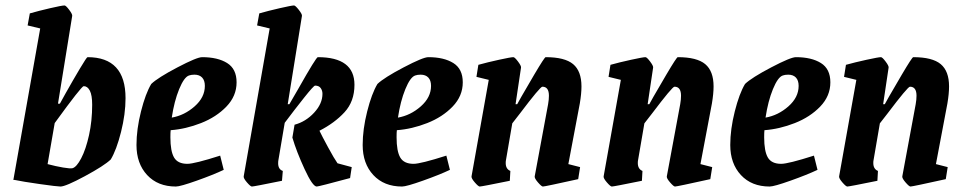

<svg xmlns="http://www.w3.org/2000/svg" viewBox="-20 -673 3533 702"><path d="M439 -314Q439 -256 422.5 -190.5Q406 -125 385 -90Q361 -67 290.5 -29Q220 9 201 9Q189 9 125.5 0Q62 -9 34 -15H29V-16L127 -569L81 -580L89 -624Q120 -633 163 -643Q206 -653 216 -653Q221 -653 233 -637Q245 -621 244 -615L192 -294H199L220 -332Q247 -380 272 -422Q297 -464 300 -464Q439 -464 439 -314ZM317 -290Q317 -325 308.5 -341.5Q300 -358 286 -358Q278 -358 180 -223L154 -73Q184 -65 210.5 -60.5Q237 -56 245 -58Q260 -62 277 -94.5Q294 -127 305.5 -179Q317 -231 317 -290Z M604 -197Q603 -188 603 -171Q603 -120 616.5 -97Q630 -74 665 -74Q691 -74 785 -104L798 -52Q760 -34 699.5 -12.5Q639 9 623 9Q557 9 518 -33Q479 -75 479 -143Q479 -200 495.5 -265.5Q512 -331 533 -366Q557 -389 628.5 -426.5Q700 -464 719 -464Q776 -464 810.5 -442.5Q845 -421 845 -372Q845 -322 808 -283.5Q771 -245 715 -223Q659 -201 604 -197ZM608 -243Q654 -251 691.5 -284Q729 -317 729 -359Q729 -379 719 -389.5Q709 -400 691 -400Q679 -400 671 -397Q653 -391 635 -347Q617 -303 608 -243Z M1214 -76 1266 -62 1260 -22Q1145 9 1138 9Q1123 9 1093.5 -55Q1064 -119 1049 -170L1057 -217Q1098 -228 1128.5 -261Q1159 -294 1159 -330Q1159 -342 1152.5 -351Q1146 -360 1132 -360Q1127 -360 1092 -316Q1057 -272 1021 -224L998 -88Q997 -84 997 -76Q997 -54 1014 -48L1011 -12Q908 9 901 9Q896 9 883 -6Q870 -21 871 -28L966 -569L920 -580L928 -624Q959 -633 1002.5 -643Q1046 -653 1055 -653Q1060 -653 1072.5 -637Q1085 -621 1084 -615L1032 -292H1038Q1063 -335 1071 -349Q1136 -464 1142 -464Q1276 -464 1276 -363Q1276 -302 1239.5 -262.5Q1203 -223 1148 -195Q1157 -176 1179.5 -134.5Q1202 -93 1214 -76Z M1431 -197Q1430 -188 1430 -171Q1430 -120 1443.5 -97Q1457 -74 1492 -74Q1518 -74 1612 -104L1625 -52Q1587 -34 1526.5 -12.5Q1466 9 1450 9Q1384 9 1345 -33Q1306 -75 1306 -143Q1306 -200 1322.5 -265.5Q1339 -331 1360 -366Q1384 -389 1455.5 -426.5Q1527 -464 1546 -464Q1603 -464 1637.5 -442.5Q1672 -421 1672 -372Q1672 -322 1635 -283.5Q1598 -245 1542 -223Q1486 -201 1431 -197ZM1435 -243Q1481 -251 1518.5 -284Q1556 -317 1556 -359Q1556 -379 1546 -389.5Q1536 -400 1518 -400Q1506 -400 1498 -397Q1480 -391 1462 -347Q1444 -303 1435 -243Z M2058 -73 2101 -62 2094 -18Q1972 9 1965 9Q1960 9 1947 -6Q1934 -21 1935 -28L1984 -292Q1987 -309 1987 -323Q1987 -356 1963 -356Q1955 -356 1881 -258Q1871 -246 1853 -222L1830 -88Q1829 -84 1829 -77Q1829 -55 1846 -48L1844 -12Q1741 9 1734 9Q1729 9 1716 -6Q1703 -21 1704 -28L1767 -381L1722 -392L1729 -436Q1761 -445 1804.5 -454.5Q1848 -464 1857 -464Q1862 -464 1874 -448Q1886 -432 1885 -426L1865 -292H1871L1886 -319Q1896 -337 1933.5 -400.5Q1971 -464 1975 -464Q2045 -464 2075.5 -438.5Q2106 -413 2106 -357Q2106 -331 2100 -295Z M2541 -73 2584 -62 2577 -18Q2455 9 2448 9Q2443 9 2430 -6Q2417 -21 2418 -28L2467 -292Q2470 -309 2470 -323Q2470 -356 2446 -356Q2438 -356 2364 -258Q2354 -246 2336 -222L2313 -88Q2312 -84 2312 -77Q2312 -55 2329 -48L2327 -12Q2224 9 2217 9Q2212 9 2199 -6Q2186 -21 2187 -28L2250 -381L2205 -392L2212 -436Q2244 -445 2287.5 -454.5Q2331 -464 2340 -464Q2345 -464 2357 -448Q2369 -432 2368 -426L2348 -292H2354L2369 -319Q2379 -337 2416.5 -400.5Q2454 -464 2458 -464Q2528 -464 2558.5 -438.5Q2589 -413 2589 -357Q2589 -331 2583 -295Z M2775 -197Q2774 -188 2774 -171Q2774 -120 2787.5 -97Q2801 -74 2836 -74Q2862 -74 2956 -104L2969 -52Q2931 -34 2870.5 -12.5Q2810 9 2794 9Q2728 9 2689 -33Q2650 -75 2650 -143Q2650 -200 2666.5 -265.5Q2683 -331 2704 -366Q2728 -389 2799.5 -426.5Q2871 -464 2890 -464Q2947 -464 2981.5 -442.5Q3016 -421 3016 -372Q3016 -322 2979 -283.5Q2942 -245 2886 -223Q2830 -201 2775 -197ZM2779 -243Q2825 -251 2862.5 -284Q2900 -317 2900 -359Q2900 -379 2890 -389.5Q2880 -400 2862 -400Q2850 -400 2842 -397Q2824 -391 2806 -347Q2788 -303 2779 -243Z M3402 -73 3445 -62 3438 -18Q3316 9 3309 9Q3304 9 3291 -6Q3278 -21 3279 -28L3328 -292Q3331 -309 3331 -323Q3331 -356 3307 -356Q3299 -356 3225 -258Q3215 -246 3197 -222L3174 -88Q3173 -84 3173 -77Q3173 -55 3190 -48L3188 -12Q3085 9 3078 9Q3073 9 3060 -6Q3047 -21 3048 -28L3111 -381L3066 -392L3073 -436Q3105 -445 3148.5 -454.5Q3192 -464 3201 -464Q3206 -464 3218 -448Q3230 -432 3229 -426L3209 -292H3215L3230 -319Q3240 -337 3277.5 -400.5Q3315 -464 3319 -464Q3389 -464 3419.5 -438.5Q3450 -413 3450 -357Q3450 -331 3444 -295Z"/></svg>

Font: Grenze SemiBold
Style: Italic
Weight: 600
Italic angle: -10°
Designer: Renata Polastri
Foundry: Omnibus-Type
Version: Version 1.002; ttfautohint (v1.8)